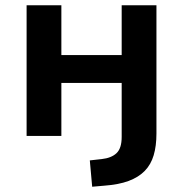

<svg xmlns="http://www.w3.org/2000/svg" viewBox="-20 -516 694 729"><path d="M330 193 321 93 366 88Q403 84 422.5 65.5Q442 47 442 4V-201H213V0H81V-496H213V-307H442V-496H574V-9Q574 38 563.5 73.5Q553 109 529.5 133Q506 157 468.5 171Q431 185 376 189Z"/></svg>

Font: Nunito Sans 9pt
Style: Bold
Weight: 700
Version: Version 3.101;gftools[0.9.27]